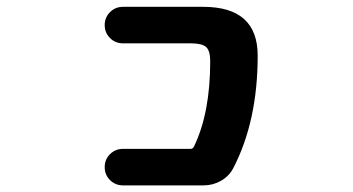

<svg xmlns="http://www.w3.org/2000/svg" viewBox="-20 -566 1040 565"><path d="M578.1 -545.9Q738.3 -545.9 738.3 -402.3Q738.3 -209 666 -70.3Q653.3 -46.9 629.9 -33.7Q606.4 -20.5 579.1 -20.5H341.8Q319.3 -20.5 303.7 -36.1Q288.1 -51.8 288.1 -74.2Q288.1 -96.7 303.7 -112.3Q319.3 -127.9 341.8 -127.9H540Q547.9 -127.9 550.8 -134.8Q598.6 -233.4 598.6 -385.7Q598.6 -417 586.4 -427.7Q574.2 -438.5 541 -438.5H341.8Q319.3 -438.5 303.7 -454.1Q288.1 -469.7 288.1 -492.2Q288.1 -514.6 303.7 -530.3Q319.3 -545.9 341.8 -545.9Z"/></svg>

Font: Gen Jyuu Gothic Monospace Bold
Style: Bold
Weight: 700
Designer: [Source Han Sans]
Ryoko NISHIZUKA  (kana & ideographs); Paul D. Hunt (Latin, Greek & Cyrillic); Wenlong ZHANG  (bopomofo
Version: Version 1.002.20150607